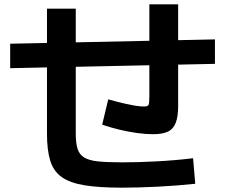

<svg xmlns="http://www.w3.org/2000/svg" viewBox="-20 -817 1040 887"><path d="M544 50Q438 50 370.5 39Q303 28 265 1Q227 -26 212 -75Q197 -124 197 -200V-777H330V-200Q330 -157 338 -130.5Q346 -104 368 -90Q390 -76 432 -71.5Q474 -67 544 -67Q617 -67 703 -71.5Q789 -76 872 -86L882 32Q797 41 707.5 45.5Q618 50 544 50ZM27 -502V-615L973 -635V-522ZM686 -197Q654 -197 613.5 -202.5Q573 -208 531.5 -218Q490 -228 452 -241L480 -358Q527 -345 558 -338Q589 -331 609.5 -328Q630 -325 646 -325Q662 -325 666 -332Q670 -339 670 -371V-797H803V-327Q803 -279 792 -250Q781 -221 756 -209Q731 -197 686 -197Z"/></svg>

Font: M PLUS 1 Thin
Style: Bold
Weight: 700
Version: Version 1.001